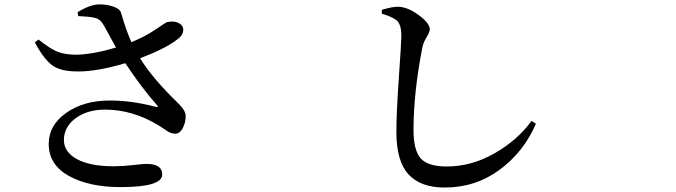

<svg xmlns="http://www.w3.org/2000/svg" viewBox="-20 -799 3040 864"><path d="M332 -726.6 329.1 -744.1Q386.7 -779.3 427.7 -779.3Q463.9 -779.3 492.2 -768.6Q520.5 -757.8 524.4 -742.2Q547.9 -661.1 571.3 -609.4Q631.8 -633.8 678.7 -665.5Q725.6 -697.3 730.5 -699.2Q775.4 -709 797.9 -684.6Q806.6 -673.8 804.2 -658.7Q801.8 -643.6 790 -631.8Q738.3 -585 610.4 -537.1Q664.1 -448.2 783.2 -333Q815.4 -300.8 815.4 -278.3Q816.4 -251 803.2 -224.1Q790 -197.3 768.6 -197.3Q758.8 -197.3 749.5 -200.7Q740.2 -204.1 733.4 -208.5Q726.6 -212.9 714.8 -221.2Q703.1 -229.5 694.3 -234.4Q577.1 -305.7 453.1 -305.7Q372.1 -305.7 319.8 -266.6Q267.6 -227.5 267.6 -168.9Q267.6 -115.2 326.2 -83Q384.8 -50.8 492.2 -50.8Q533.2 -50.8 579.1 -56.2Q625 -61.5 639.6 -61.5Q710 -61.5 710 -13.7Q710 43 522.5 43Q380.9 43 290 -7.3Q199.2 -57.6 199.2 -151.4Q199.2 -235.4 277.8 -291Q356.4 -346.7 474.6 -346.7Q572.3 -346.7 680.7 -318.4Q689.5 -316.4 690.4 -318.4Q691.4 -320.3 685.5 -327.1Q619.1 -401.4 543.9 -514.6Q417 -477.5 335 -477.5Q253.9 -476.6 215.3 -504.9Q176.8 -533.2 136.7 -608.4L153.3 -621.1Q203.1 -581.1 237.3 -566.9Q271.5 -552.7 325.2 -552.7Q399.4 -554.7 502 -585Q494.1 -599.6 481 -623.5Q467.8 -647.5 458 -665.5Q448.2 -683.6 440.4 -695.3Q428.7 -713.9 405.3 -719.2Q381.8 -724.6 332 -726.6Z M1762.7 -709Q1742.2 -724.6 1698.2 -737.3V-754.9Q1748 -769.5 1771.5 -768.6Q1814.5 -767.6 1864.3 -731Q1914.1 -694.3 1914.1 -667Q1914.1 -655.3 1899.4 -631.3Q1884.8 -607.4 1879.9 -582Q1840.8 -380.9 1840.8 -213.9Q1840.8 -123 1873 -86.4Q1905.3 -49.8 1990.2 -49.8Q2101.6 -49.8 2205.1 -108.9Q2308.6 -168 2372.1 -254.9L2391.6 -242.2Q2336.9 -115.2 2228.5 -35.2Q2120.1 44.9 1980.5 44.9Q1873 44.9 1818.4 -14.2Q1763.7 -73.2 1763.7 -205.1Q1763.7 -289.1 1774.9 -450.7Q1786.1 -612.3 1786.1 -636.7Q1786.1 -692.4 1762.7 -709Z"/></svg>

Font: Bpmf Zihi Serif SemiBold
Style: SemiBold
Weight: 600
Foundry: But Ko
Version: Version 1.320